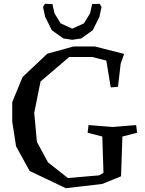

<svg xmlns="http://www.w3.org/2000/svg" viewBox="-20 -964 756 1004"><path d="M521 -60 515 -250 438 -270 443 -310 569 -300 692 -310 697 -270 620 -250 613 -42 514 -2 324 20 135 -70 64 -199 44 -328V-430L98 -561L227 -683L364 -721H476L629 -682L611 -631L597 -510L559 -507L536 -647L462 -666H342L192 -538L159 -374L173 -222L231 -115L335 -33L498 -47ZM358 -756 311 -763 251 -806 216 -876 205 -928 215 -944 254 -943 265 -894 297 -842 358 -814 419 -842 451 -894 462 -943 501 -944 511 -928 500 -876 465 -806 405 -763Z"/></svg>

Font: Alike Angular
Style: Regular
Weight: 400
Designer: Sveta Sebyakina
Foundry: Cyreal (www.cyreal.org)
Version: Version 1.300; ttfautohint (v1.8.4.7-5d5b)